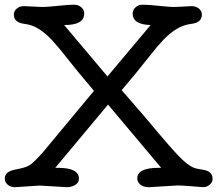

<svg xmlns="http://www.w3.org/2000/svg" viewBox="-37 -779 905 799"><path d="M127.9 -6.8 25.9 0Q7.3 0 -4.9 -10.3Q-17.1 -20.5 -17.1 -36.4Q-17.1 -52.2 -4.6 -61.3Q7.8 -70.3 30.3 -74.2Q69.3 -81.1 86.7 -92Q104 -103 142.6 -146.5L354 -400.9Q277.3 -491.7 243.2 -535.6Q209 -579.6 183.1 -607.9Q127.9 -668.5 76.7 -677.7L58.6 -680.7Q20.5 -687.5 20.5 -718.3Q20.5 -732.4 32.5 -742.9Q44.4 -753.4 63 -753.4L137.2 -750Q153.3 -750 169.4 -751.5L201.2 -754.4Q208.5 -754.9 217.3 -755.9Q226.1 -756.8 241.2 -758.1Q256.3 -759.3 272.7 -759.3Q289.1 -759.3 301.3 -748.8Q313.5 -738.3 313.5 -722.7Q313.5 -674.8 231.4 -674.8H230L410.2 -460.9L589.8 -674.8Q515.1 -676.8 515.1 -722.7Q515.1 -738.3 527.3 -748.8Q539.6 -759.3 553.2 -759.3Q566.9 -759.3 575.4 -758.8Q584 -758.3 593.3 -757.6Q602.5 -756.8 611.3 -755.9Q620.1 -754.9 631.8 -753.9L659.2 -751.5Q675.3 -750 691.4 -750L760.7 -753.4Q779.3 -753.4 791.3 -742.9Q803.2 -732.4 803.2 -718.8Q803.2 -687.5 765.6 -680.7L747.1 -677.7Q696.3 -668.5 643.1 -613.3Q617.7 -586.9 589.8 -550.8L525.9 -471.2L469.2 -403.8L565.4 -293Q682.6 -151.9 719.5 -116.7Q756.3 -81.5 783.2 -77.1L809.6 -72.3Q847.7 -65.9 847.7 -34.7Q847.7 -20.5 835.7 -10.5Q823.7 -0.5 811 -0.5Q798.3 -0.5 784.2 -2L753.4 -4.4L725.6 -6.3Q711.9 -7.3 702.6 -7.3L583.5 0Q550.8 0 538.1 -21.5Q534.2 -27.8 534.2 -35.6Q534.2 -80.6 622.1 -80.6H633.8L412.6 -343.8L192.9 -80.6H204.1Q291.5 -80.6 291.5 -35.6Q291.5 -11.7 260.7 -2.9Q252 0 242.2 0Z"/></svg>

Font: Oldenburg
Style: Regular
Weight: 400
Designer: Nicole Fally
Foundry: Nicole Fally
Version: Version 1.001